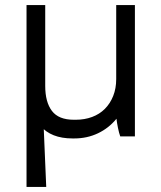

<svg xmlns="http://www.w3.org/2000/svg" viewBox="-20 -540 639 760"><path d="M267 8H274Q325 8 368 -12.5Q411 -33 441 -70Q443 -53 447 -33.5Q451 -14 456 0H514V-520H440V-227Q440 -190 428 -160Q416 -130 395 -109Q374 -88 344.5 -77Q315 -66 280 -66H272Q212 -66 185.5 -101Q159 -136 159 -200V-520H85L95 -187Q98 -92 140 -42Q182 8 267 8ZM85 -520V200H163L153 -35Z"/></svg>

Font: Fixel Variable
Style: Regular
Weight: 100
Width: 3
Designer: AlfaBravo + MacPaw
Foundry: Kyrylo Tkachov, Marchela Mozhyna, Serhii Makarenko, Maria Weinstein, Zakhar Kryvoshyya
Version: Version 1.211